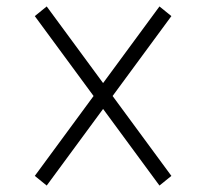

<svg xmlns="http://www.w3.org/2000/svg" viewBox="-20 -588 640 596"><path d="M125 -12 512 -538 475 -568 88 -42ZM475 -12 512 -42 125 -568 88 -538Z"/></svg>

Font: M PLUS Code Latin Expanded Light
Style: Regular
Weight: 300
Width: 7
Designer: Coji Morishita
Foundry: UNDERFOREST DESIGN
Version: Version 1.002; ttfautohint (v1.8.3)